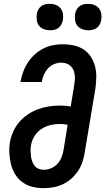

<svg xmlns="http://www.w3.org/2000/svg" viewBox="-20 -974 550 1002"><path d="M207 8Q177 8 149 1Q121 -6 98 -22.5Q75 -39 60 -63Q45 -87 38 -114.5Q31 -142 29 -172Q27 -202 32 -232Q37 -260 49 -287Q61 -314 80.5 -337Q100 -360 125.5 -377Q151 -394 178.5 -404Q206 -414 234.5 -418.5Q263 -423 291 -423Q306 -423 320.5 -422Q335 -421 349 -418L367 -528Q369 -542 370.5 -556Q372 -570 370 -583.5Q368 -597 363 -609Q358 -621 348 -630Q338 -639 325.5 -643Q313 -647 299 -647Q281 -647 262.5 -639.5Q244 -632 230.5 -617Q217 -602 209 -583.5Q201 -565 198 -547V-546H87V-548Q92 -574 101 -599Q110 -624 125 -647Q140 -670 160.5 -689Q181 -708 205.5 -720.5Q230 -733 256 -738Q282 -743 307 -743Q337 -743 365 -737Q393 -731 416 -716Q439 -701 454 -678Q469 -655 476 -628Q483 -601 482.5 -571.5Q482 -542 478 -513L422 -178Q418 -153 410 -128.5Q402 -104 387 -81.5Q372 -59 351.5 -41Q331 -23 307 -12Q283 -1 257.5 3.5Q232 8 207 8ZM207 -88Q227 -88 246.5 -96Q266 -104 280 -119.5Q294 -135 301.5 -154.5Q309 -174 312 -193L333 -323Q324 -325 313 -326Q302 -327 291 -327Q267 -327 242 -321Q217 -315 195.5 -300.5Q174 -286 160 -263.5Q146 -241 142 -217Q139 -202 139.5 -188Q140 -174 141.5 -160Q143 -146 147.5 -133Q152 -120 160 -109.5Q168 -99 180.5 -93.5Q193 -88 207 -88ZM440 -816Q424 -816 408.5 -822Q393 -828 383.5 -840Q374 -852 372 -868.5Q370 -885 372 -902Q374 -913 380 -924Q386 -935 395.5 -942Q405 -949 417 -951.5Q429 -954 440 -954Q457 -954 472 -948Q487 -942 496.5 -930Q506 -918 508.5 -901.5Q511 -885 508 -868Q506 -857 500 -846Q494 -835 484.5 -828Q475 -821 463.5 -818.5Q452 -816 440 -816ZM240 -816Q224 -816 208.5 -822Q193 -828 183.5 -840Q174 -852 172 -868.5Q170 -885 172 -902Q174 -913 180 -924Q186 -935 195.5 -942Q205 -949 217 -951.5Q229 -954 240 -954Q257 -954 272 -948Q287 -942 296.5 -930Q306 -918 308.5 -901.5Q311 -885 308 -868Q306 -857 300 -846Q294 -835 284.5 -828Q275 -821 263.5 -818.5Q252 -816 240 -816Z"/></svg>

Font: Iosevka Custom
Style: Bold Italic
Weight: 700
Italic angle: -9°
Designer: Belleve Invis
Foundry: Belleve Invis
Version: Version 30.3.1; ttfautohint (v1.8.3)